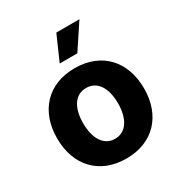

<svg xmlns="http://www.w3.org/2000/svg" viewBox="-181 -898 978 1037"><g transform="rotate(-30 308.0 -379.5)"><path d="M308.1 10.3C476.1 10.3 579.1 -102.5 579.1 -271C579.1 -439.5 476.1 -552.7 308.1 -552.7C140.1 -552.7 37.1 -439.5 37.1 -271C37.1 -102.5 140.1 10.3 308.1 10.3ZM308.1 -112.8C237.3 -112.8 199.7 -178.7 199.7 -271.5C199.7 -365.2 237.3 -429.2 308.1 -429.2C379.4 -429.2 417 -365.2 417 -271.5C417 -178.7 379.4 -112.8 308.1 -112.8ZM251.5 -614.7H361.3L463.4 -768.6H319.3Z"/></g></svg>

Font: Raveo
Style: Bold
Weight: 700
Designer: Jakub Foglar, Rasmus Andersson (Inter)
Foundry: Jakubfoglar.com
Version: Version 1.100;Glyphs 3.2.3 (3260)